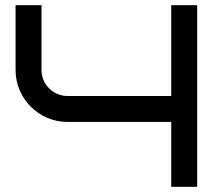

<svg xmlns="http://www.w3.org/2000/svg" viewBox="-20 -720 864 740"><path d="M40 -450C40 -340 130 -250 240 -250H640V0H740V-700H640V-350H240C185 -350 140 -395 140 -450V-700H40Z"/></svg>

Font: Bruno Ace SC
Style: Regular
Weight: 400
Designer: Astigmatic (AOETI)
Foundry: Astigmatic (AOETI)
Version: Version 1.000